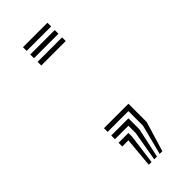

<svg xmlns="http://www.w3.org/2000/svg" viewBox="-162 -396 506 506"><g transform="rotate(-45 91.0 -143.0)"><path d="M101.8 83.5 123.2 0V-54.5H45.8V-68.2H137V0L111.8 83.5ZM81.5 83.5 96 0V-27.2H45.8V-41H109.8V0L91.8 83.5ZM61.2 83.5 68.8 0H45.8V-13.8H82.5V0L71.5 83.5ZM45.8 -356.2V-370H137V-356.2ZM45.8 -329V-342.8H137V-329ZM45.8 -301.8V-315.5H137V-301.8Z"/></g></svg>

Font: Big Shoulders Inline Display Medium
Style: Regular
Weight: 500
Designer: Patric King
Foundry: XO Type Co
Version: Version 1.000